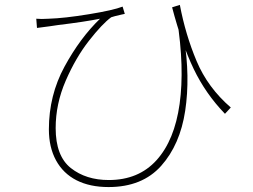

<svg xmlns="http://www.w3.org/2000/svg" viewBox="-20 -717 1017 773"><path d="M909.2 -284.2 885.7 -258.8Q807.6 -339.8 759.8 -439.5Q711.9 -539.1 672.9 -687.5L704.1 -697.3Q726.6 -578.1 771.5 -471.2Q816.4 -364.3 909.2 -284.2ZM175.8 -641.6Q239.3 -643.6 337.9 -659.7Q436.5 -675.8 473.6 -690.4L482.4 -661.1L468.8 -658.2Q438.5 -651.4 427.7 -647.5Q391.6 -621.1 338.4 -553.2Q285.2 -485.4 244.6 -392.1Q204.1 -298.8 204.1 -201.2Q204.1 -88.9 265.1 -40.5Q326.2 7.8 418 7.8Q538.1 7.8 610.4 -72.3Q682.6 -152.3 703.1 -298.3Q723.6 -444.3 692.4 -641.6L720.7 -564.5Q746.1 -407.2 725.6 -271Q705.1 -134.8 628.9 -49.3Q552.7 36.1 417 36.1Q341.8 36.1 288.1 8.8Q234.4 -18.6 205.6 -71.3Q176.8 -124 176.8 -196.3Q176.8 -333 239.7 -448.7Q302.7 -564.5 382.8 -641.6Q319.3 -628.9 213.9 -616.2L180.7 -611.3Q155.3 -608.4 128.9 -604.5L126 -641.6Q145.5 -639.6 175.8 -641.6Z"/></svg>

Font: Min Sans VF VF
Style: Regular
Weight: 400
Designer: Jinseong-Kim, NotoSansCJK, Nunito
Foundry: Jinseong-Kim
Version: Version 1.420;Glyphs 3.1.2 (3151)